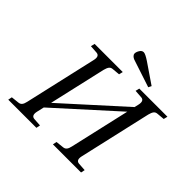

<svg xmlns="http://www.w3.org/2000/svg" viewBox="-212 -1106 1322 1322"><g transform="rotate(45 449.0 -445.5)"><path d="M430 -841Q430 -855 441 -873Q452 -891 469 -891Q485 -891 527 -863L672 -764L661 -742L491 -798Q467 -805 456.5 -809.5Q446 -814 438 -822Q430 -830 430 -841ZM40 0 46 -29 101 -35Q119 -36 128.5 -47.5Q138 -59 143 -83L263 -609Q274 -656 241 -659L182 -663L189 -692H463L456 -663L401 -658Q383 -657 374 -645Q365 -633 359 -609L264 -193L691 -579L698 -609Q709 -656 676 -659L617 -663L624 -692H898L891 -663L836 -658Q818 -657 809 -645Q800 -633 794 -609L674 -83Q663 -36 696 -33L755 -29L749 0H475L481 -29L536 -35Q554 -36 563.5 -47.5Q573 -59 578 -83L678 -521L251 -135L239 -83Q228 -36 261 -33L320 -29L314 0Z"/></g></svg>

Font: Heuristica
Style: Italic
Weight: 400
Italic angle: -13°
Version: Version 1.0.2